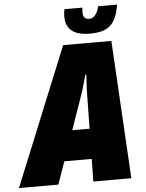

<svg xmlns="http://www.w3.org/2000/svg" viewBox="-104 -1036 827 1087"><g transform="rotate(-5 309.0 -493.0)"><path d="M435.1 -835.9C538.1 -835.9 584 -871.1 603 -986.3H495.1C484.9 -935.1 458.5 -919.9 440.4 -919.9C425.3 -919.9 395.5 -919.9 405.8 -986.3H303.7C286.6 -897 317.4 -835.9 435.1 -835.9ZM278.8 -784.2 -41 0H183.1L228 -128.4H383.8L381.8 0H597.7L552.7 -784.2ZM288.1 -299.8 365.2 -520.5 389.6 -606.9H395L390.1 -520.5L386.7 -299.8Z"/></g></svg>

Font: Decalotype Black Italic
Style: Regular
Weight: 900
Italic angle: -10°
Designer: Alfredo Marco Pradil
Foundry: Alfredo Marco Pradil
Version: Version 1.0